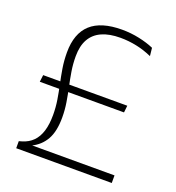

<svg xmlns="http://www.w3.org/2000/svg" viewBox="-121 -746 775 844"><g transform="rotate(20 267.0 -324.5)"><path d="M45.5 -310 49.5 -342.5H443L439.5 -310ZM103.5 -35.5H495V0H48V-33L62 -37Q92 -46 111.5 -65.8Q131 -85.5 140.8 -117.2Q150.5 -149 150.5 -192.5Q150.5 -228.5 145 -262.5Q139.5 -296.5 132.2 -330.2Q125 -364 119.2 -399Q113.5 -434 113.5 -472.5Q113.5 -561 161.8 -605Q210 -649 308 -649Q349.5 -649 389 -640.5Q428.5 -632 458 -619L462 -581.5Q426 -597.5 389 -605.2Q352 -613 313 -613Q261.5 -613 226.5 -597.2Q191.5 -581.5 173.5 -549.8Q155.5 -518 155.5 -469.5Q155.5 -433.5 161 -399.8Q166.5 -366 173.8 -332.5Q181 -299 186.5 -265.2Q192 -231.5 192 -195.5Q192 -130.5 170.2 -92.2Q148.5 -54 107 -34Z"/></g></svg>

Font: Anek Odia Medium ExtraLight
Style: Regular
Weight: 250
Version: Version 1.003